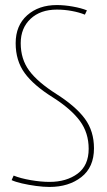

<svg xmlns="http://www.w3.org/2000/svg" viewBox="-20 -730 424 760"><path d="M324 -689 316 -672Q294 -681 264.5 -686.5Q235 -692 205 -692Q140 -692 101 -655.5Q62 -619 62 -559Q62 -496 95.5 -450.5Q129 -405 203 -358Q280 -309 316 -260Q352 -211 352 -143Q352 -68 302 -29Q252 10 176 10Q152 10 122.5 6Q93 2 67 -4Q41 -10 26 -17L34 -35Q61 -24 101.5 -17Q142 -10 176 -10Q243 -10 287 -42.5Q331 -75 331 -141Q331 -204 296.5 -251Q262 -298 190 -344Q113 -392 77.5 -441Q42 -490 42 -559Q42 -629 87.5 -669.5Q133 -710 205 -710Q235 -710 268.5 -704Q302 -698 324 -689Z"/></svg>

Font: Georama SemiCondensed Thin
Style: Regular
Weight: 100
Width: 4
Designer: Jean-Baptiste Levee
Foundry: Production Type
Version: Version 1.000